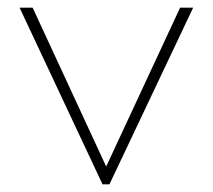

<svg xmlns="http://www.w3.org/2000/svg" viewBox="-20 -480 554 500"><path d="M247 0 31 -460H65L265 -28H248L449 -460H483L265 0Z"/></svg>

Font: Outfit Thin
Style: Regular
Weight: 100
Designer: Rodrigo Fuenzalida
Foundry: fragTYPE
Version: Version 1.100;gftools[0.9.27]